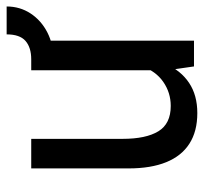

<svg xmlns="http://www.w3.org/2000/svg" viewBox="-38 -566 614 578"><g transform="rotate(-90 269.0 -277.0)"><path d="M217.5 10Q162.5 10 125.5 -13.8Q88.5 -37.5 69.8 -83.5Q51 -129.5 51 -197V-490H140V-215Q140 -144.5 162.8 -107.2Q185.5 -70 239 -70Q279 -70 311.5 -92.5Q344 -115 359 -158L346.5 -106V-490H435.5V0H358L345 -90.5L365 -84.5Q345.5 -39.5 308.5 -14.8Q271.5 10 217.5 10ZM379.5 -423V-490Q415 -490 434.8 -507.2Q454.5 -524.5 454.5 -564H538.5Q538.5 -524 517.5 -492Q496.5 -460 460.5 -441.5Q424.5 -423 379.5 -423Z"/></g></svg>

Font: Cabin
Style: Regular
Weight: 400
Width: 4
Designer: Pablo Impallari
Foundry: Pablo Impallari. http://www.impallari.com Igino Marini. http://www.ikern.com
Version: Version 3.001